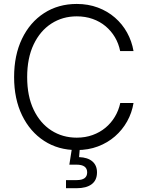

<svg xmlns="http://www.w3.org/2000/svg" viewBox="-20 -758 753 983"><path d="M373 10.3Q278.3 10.3 206.1 -36.6Q133.8 -83.5 93 -167.5Q52.2 -251.5 52.2 -363.3Q52.2 -475.6 92.8 -559.8Q133.3 -644 205.8 -690.9Q278.3 -737.8 373 -737.8Q431.6 -737.8 481.2 -719.2Q530.8 -700.7 568.6 -667.7Q606.4 -634.8 630.6 -591.1Q654.8 -547.4 663.6 -496.6H595.2Q587.4 -535.2 568.4 -567.4Q549.3 -599.6 520.5 -623.8Q491.7 -647.9 454.3 -661.1Q417 -674.3 373 -674.3Q300.3 -674.3 242.9 -637.2Q185.5 -600.1 152.3 -530.5Q119.1 -460.9 119.1 -363.3Q119.1 -265.6 152.3 -196.3Q185.5 -127 242.9 -90.1Q300.3 -53.2 373 -53.2Q417 -53.2 454.1 -66.7Q491.2 -80.1 520 -104Q548.8 -127.9 568.1 -160.2Q587.4 -192.4 595.7 -230.5H663.6Q655.3 -180.2 630.9 -136.5Q606.4 -92.8 568.6 -59.8Q530.8 -26.9 481.4 -8.3Q432.1 10.3 373 10.3ZM317.9 205.6V164.1H372.1Q399.4 164.1 412.8 154.3Q426.3 144.5 426.3 124.5Q426.3 105 412.8 95Q399.4 85 371.1 85H335L351.1 -17.1H388.7V1.5L384.8 46.4Q428.7 47.9 452.6 68.1Q476.6 88.4 476.6 124.5Q476.6 165 449.2 185.3Q421.9 205.6 372.6 205.6Z"/></svg>

Font: Inter 24pt Light
Style: Regular
Weight: 300
Designer: Rasmus Andersson
Foundry: rsms
Version: Version 4.001;git-66647c0bb